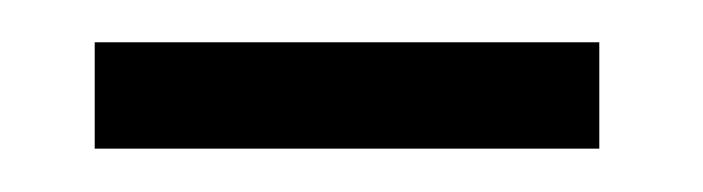

<svg xmlns="http://www.w3.org/2000/svg" viewBox="-20 -358 326 89"><path d="M257.8 -289.1H23.9V-338.4H257.8Z"/></svg>

Font: Vazir Thin UI
Style: Thin-UI
Weight: 100
Designer: Saber Rastikerdar
Foundry: Saber Rastikerdar
Version: Version 30.0.0